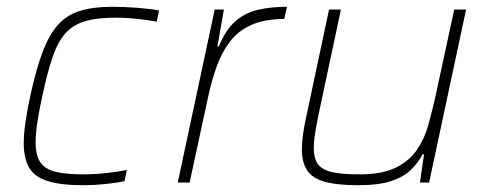

<svg xmlns="http://www.w3.org/2000/svg" viewBox="-20 -538 1443 566"><path d="M225 8Q158 8 119.5 -4.5Q81 -17 65.5 -44.5Q50 -72 50 -116Q50 -143 55 -177.5Q60 -212 69 -254Q86 -333 105.5 -384.5Q125 -436 151 -465Q177 -494 216 -506Q255 -518 311 -518Q346 -518 385 -515Q424 -512 449 -507L442 -474Q417 -479 383.5 -482.5Q350 -486 322 -486Q268 -486 232.5 -476Q197 -466 174 -441Q151 -416 135.5 -371Q120 -326 105 -256Q95 -211 90 -177Q85 -143 85 -118Q85 -80 99 -59.5Q113 -39 144 -31.5Q175 -24 226 -24Q258 -24 294.5 -28Q331 -32 354 -37L347 -4Q325 1 291 4.5Q257 8 225 8Z M504 0 613 -510H640L621 -401H625Q645 -450 673.5 -475Q702 -500 740 -509Q778 -518 826 -518L818 -482Q760 -482 721 -464.5Q682 -447 658 -415.5Q634 -384 619.5 -344Q605 -304 595 -259L539 0Z M1036 8Q973 8 936.5 -2.5Q900 -13 885 -36.5Q870 -60 870 -97Q870 -117 873 -140Q876 -163 882 -190L950 -510H985L918 -195Q912 -166 908.5 -142.5Q905 -119 905 -102Q905 -69 918.5 -52.5Q932 -36 961.5 -30Q991 -24 1040 -24Q1106 -24 1146 -43.5Q1186 -63 1208.5 -95.5Q1231 -128 1242 -167.5Q1253 -207 1262 -246L1319 -510H1354L1245 0H1218L1230 -83H1226Q1213 -59 1192 -38Q1171 -17 1134 -4.5Q1097 8 1036 8Z"/></svg>

Font: Saira Thin Thin
Style: Italic
Weight: 250
Italic angle: -12°
Version: Version 1.101